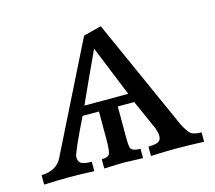

<svg xmlns="http://www.w3.org/2000/svg" viewBox="-77 -579 754 673"><g transform="rotate(-15 300.0 -242.5)"><path d="M372.1 -231 297.4 -415Q243.7 -299.8 212.9 -231ZM585.4 0Q526.4 -2.4 489.3 -2.4Q443.4 -2.4 392.6 0V-34.2Q418.5 -34.2 428.7 -39.8Q439 -45.4 439 -60.5Q439 -70.8 433.1 -88.9L384.8 -197.8H325.2V-93.3Q325.2 -52.7 328.6 -45.9Q335.4 -33.7 363.8 -33.7V0L291 -2.4L223.1 0V-33.7Q242.2 -33.7 249.5 -41Q256.8 -48.3 256.8 -93.3V-197.8H197.3Q138.7 -78.1 138.7 -64Q138.7 -47.4 149.2 -40.8Q159.7 -34.2 187 -34.2V0Q138.2 -2.4 96.2 -2.4Q62.5 -2.4 4.9 0V-34.2Q58.1 -36.1 78.6 -73.7L275.4 -468.3L340.3 -484.9L521 -81.1Q535.2 -53.7 545.7 -43.9Q556.2 -34.2 585.4 -34.2Z"/></g></svg>

Font: Kelvinch
Style: Regular
Weight: 400
Designer: Paul James MIller
Foundry: High-Logic / Made with FontCreator
Version: Version 3.30 September 23, 2016